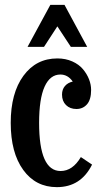

<svg xmlns="http://www.w3.org/2000/svg" viewBox="-20 -748 413 786"><path d="M270 -556.2 214.8 -640.1 160.2 -556.2H92.8L186 -728H244.1L336.9 -556.2ZM311 -105 356.9 -74.2Q311 18.1 212.9 18.1Q126 18.1 75 -52.5Q23.9 -123 23.9 -245.1Q23.9 -366.7 75.9 -437.7Q127.9 -508.8 214.8 -508.8Q248.5 -508.8 275.9 -496.6Q303.2 -484.4 319.6 -464.8Q335.9 -445.3 344.5 -423.3Q353 -401.4 353 -379.9Q353 -340.3 336.2 -321Q319.3 -301.8 293 -301.8Q266.6 -301.8 250.2 -317.9Q233.9 -334 233.9 -360.8Q233.9 -381.8 245.8 -395.8Q257.8 -409.7 277.8 -414.1Q257.8 -442.9 227.1 -442.9Q185.1 -442.9 162.6 -393.3Q140.1 -343.8 140.1 -245.1Q140.1 -47.9 228 -47.9Q277.3 -47.9 311 -105Z"/></svg>

Font: Margherita Bold
Style: Regular
Weight: 700
Designer: James Puckett
Foundry: Dunwich Type Founders
Version: Version 1.008;hotconv 1.0.109;makeotfexe 2.5.65596